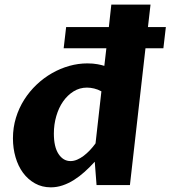

<svg xmlns="http://www.w3.org/2000/svg" viewBox="-20 -802 739 832"><path d="M266.6 -684.6H451.7L462.4 -782.2H632.3L621.1 -684.6H698.7L688 -592.8H610.4L543 0H398.4L390.6 -101.1Q369.1 -77.6 346.7 -57.4Q324.2 -37.1 300.5 -22.2Q276.9 -7.3 251.7 1.2Q226.6 9.8 200.2 9.8Q162.1 9.8 131.6 -7.3Q101.1 -24.4 79.8 -53.2Q58.6 -82 47.4 -120.6Q36.1 -159.2 36.1 -202.6Q36.1 -249.5 49.1 -291.7Q62 -334 85 -370.1Q107.9 -406.2 138.7 -435.3Q169.4 -464.4 205.3 -484.9Q241.2 -505.4 280.3 -516.4Q319.3 -527.3 358.4 -527.3Q383.3 -527.3 402.6 -523.7Q421.9 -520 432.1 -516.6L440.9 -592.8H255.9ZM419.4 -406.2Q404.3 -414.6 387.9 -418.5Q371.6 -422.4 356.9 -422.4Q325.2 -422.4 298.8 -406Q272.5 -389.6 253.4 -362.3Q234.4 -335 223.9 -298.8Q213.4 -262.7 213.4 -223.1Q213.4 -165.5 233.6 -134.8Q253.9 -104 285.6 -104Q299.8 -104 314.2 -110.1Q328.6 -116.2 342.5 -126.7Q356.4 -137.2 369.6 -151.1Q382.8 -165 394 -180.7Z"/></svg>

Font: Proza Libre
Style: Bold Italic
Weight: 700
Designer: Jasper de Waard
Foundry: Jasper de Waard
Version: Version 1.000; ttfautohint (v1.4.1.8-43bc)